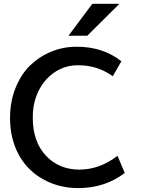

<svg xmlns="http://www.w3.org/2000/svg" viewBox="-20 -967 731 998"><path d="M335.9 -781.2 460 -947.3H600.6L433.6 -781.2ZM386.2 10.7Q330.1 10.7 279.1 -3.9Q228 -18.6 182.6 -48.3Q149.4 -69.8 121.8 -100.1Q94.2 -130.4 74.2 -168.9Q54.2 -207.5 43.2 -253.7Q32.2 -299.8 32.2 -353Q32.2 -439 60.5 -509.3Q89.4 -581.1 136.7 -627Q185.5 -673.8 247.3 -699Q309.1 -724.1 378.4 -724.1Q516.1 -724.1 610.8 -648.4L566.4 -570.8Q486.3 -627.9 387.7 -627.9Q337.4 -628.9 293.7 -608.4Q250 -587.9 217.8 -551Q185.5 -514.2 167.5 -463.6Q149.4 -413.1 150.4 -354.5Q150.4 -231 218.3 -158.2Q286.6 -85.4 392.6 -85.4Q497.6 -85.4 590.8 -157.2L628.4 -67.9Q525.4 10.7 386.2 10.7Z"/></svg>

Font: Ride Light
Style: Bold
Weight: 600
Version: Version 3.000